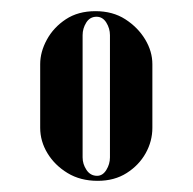

<svg xmlns="http://www.w3.org/2000/svg" viewBox="-20 -721 345 344"><path d="M52 -492Q52 -468 65 -446.5Q78 -425 101 -411Q124 -397 155 -397Q185 -397 207 -411Q229 -425 241 -446.5Q253 -468 253 -492V-606Q253 -629 240 -650.5Q227 -672 204.5 -686.5Q182 -701 151 -701Q120 -701 98 -686.5Q76 -672 64 -650Q52 -628 52 -606ZM128 -658Q128 -670 134.5 -680.5Q141 -691 153 -691Q164 -691 170.5 -680.5Q177 -670 177 -658V-439Q177 -427 170.5 -416.5Q164 -406 154 -406Q142 -406 135 -416.5Q128 -427 128 -439Z"/></svg>

Font: Emberly Black
Style: Regular
Weight: 900
Designer: Rajesh Rajput
Foundry: Rajesh Rajput
Version: Version 1.000